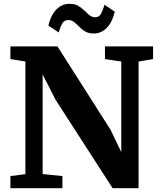

<svg xmlns="http://www.w3.org/2000/svg" viewBox="-20 -986 836 1006"><path d="M34.5 0V-63.5L113 -73.5V-663.5Q100 -666 86.8 -668.2Q73.5 -670.5 60.5 -672.5Q47.5 -674.5 34.5 -676.5V-743H281L559 -306.5L615.5 -189V-663.5L530 -676.5V-743H782V-676.5L706 -663.5V0H570L271 -463.5L203.5 -596V-74L307 -63.5V0ZM470.5 -810.5Q444 -810.5 426.2 -821.2Q408.5 -832 395.2 -845.8Q382 -859.5 368.8 -870.2Q355.5 -881 338 -881Q315.5 -881 305.2 -861.8Q295 -842.5 287.5 -816L233.5 -852Q246 -906 275 -936Q304 -966 345 -966Q371.5 -966 389.5 -955.5Q407.5 -945 421.5 -931.2Q435.5 -917.5 448.8 -906.8Q462 -896 478 -895.5Q499.5 -895 509.8 -914.8Q520 -934.5 527.5 -961L581.5 -925Q569 -871 540.2 -840.8Q511.5 -810.5 470.5 -810.5Z"/></svg>

Font: Merriweather ExtraBold
Style: Regular
Weight: 800
Version: Version 2.100